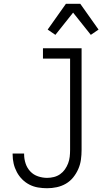

<svg xmlns="http://www.w3.org/2000/svg" viewBox="-20 -991 543 1019"><path d="M230 8Q206 8 182 4Q158 0 136.5 -11Q115 -22 98 -39Q81 -56 69.5 -77.5Q58 -99 52.5 -122.5Q47 -146 47 -171V-176H108V-172Q108 -147 116 -123Q124 -99 141 -81Q158 -63 182 -55Q206 -47 230 -47Q248 -47 266 -51.5Q284 -56 299 -66.5Q314 -77 324.5 -92Q335 -107 341.5 -124Q348 -141 350 -159Q352 -177 352 -195V-680H208V-735H413V-195Q413 -169 409.5 -143.5Q406 -118 395.5 -94Q385 -70 368.5 -49.5Q352 -29 329.5 -16Q307 -3 281.5 2.5Q256 8 230 8ZM274 -806 233 -834 330 -971H406L503 -834L462 -806L368 -924Z"/></svg>

Font: Iosevka Fixed Light
Style: Regular
Weight: 300
Monospace: yes
Designer: Belleve Invis
Foundry: Belleve Invis
Version: Version 32.3.0